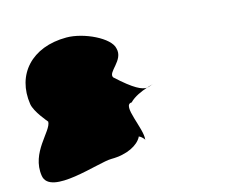

<svg xmlns="http://www.w3.org/2000/svg" viewBox="-92 -835 1040 880"><g transform="rotate(-15 428.5 -394.5)"><path d="M16 -127C32 -25 283 -119 344 -119C420 -119 473 -149 491 -183C489 -194 523 -164 515 -164H517C525 -214 451 -345 501 -345C523 -368 559 -383 586 -392C563 -391 528 -405 449 -478C431 -507 515 -542 498 -602C489 -654 371 -710 289 -710C123 -710 28 -602 50 -458C56 -420 107 -362 109 -359C109 -314 -2 -242 16 -127ZM586 -392C599 -393 607 -399 618 -402C614 -401 602 -397 586 -392ZM618 -402H620Z"/></g></svg>

Font: Ampere
Style: RevIta
Weight: 400
Version: Version 1